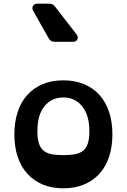

<svg xmlns="http://www.w3.org/2000/svg" viewBox="-20 -1008 688 1042"><path d="M276 -781Q255 -781 245 -799L160 -949Q152 -963 159 -975.5Q166 -988 183 -988H248Q267 -988 278 -973L395 -822Q406 -808 400 -794.5Q394 -781 374 -781ZM324 14Q261 14 212 -6.5Q163 -27 128.5 -65Q94 -103 76 -157Q58 -211 58 -279Q58 -346 76 -400.5Q94 -455 128.5 -493Q163 -531 212 -551.5Q261 -572 324 -572Q386 -572 435.5 -551.5Q485 -531 519.5 -493Q554 -455 572 -400.5Q590 -346 590 -279Q590 -211 572 -157Q554 -103 519.5 -65Q485 -27 435.5 -6.5Q386 14 324 14ZM324 -479Q261 -479 222 -432.5Q183 -386 183 -295Q183 -253 192 -227.5Q201 -202 219 -188.5Q237 -175 263 -170.5Q289 -166 324 -166Q358 -166 384.5 -170.5Q411 -175 429 -188.5Q447 -202 456 -227.5Q465 -253 465 -295Q465 -383 426 -431Q387 -479 324 -479Z"/></svg>

Font: OpenDyslexic3
Style: Bold
Weight: 700
Designer: Abelardo Gonzalez
Version: Version 1.000;PS 001.001;hotconv 1.0.56